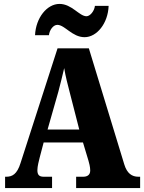

<svg xmlns="http://www.w3.org/2000/svg" viewBox="-20 -961 736 981"><path d="M412 -771C475 -771 532 -842 535 -931H465C462 -904 440 -878 422 -878C385 -878 347 -941 284 -941C220 -941 163 -870 159 -781H230C233 -808 252 -834 273 -834C311 -834 349 -771 412 -771ZM6 0H246V-58H203C178 -58 171 -70 171 -92C171 -111 179 -141 183 -157L203 -233H404L432 -140C435 -130 441 -108 441 -90C441 -65 423 -58 405 -58H369V0H696V-58H687C654 -58 629 -75 615 -121L434 -714H274L85 -128C67 -70 42 -58 12 -58H6ZM223 -299 278 -492C288 -529 298 -571 308 -613C315 -570 326 -529 336 -490L385 -299Z"/></svg>

Font: Noto Serif Armenian Condensed Black
Style: Regular
Weight: 900
Width: 3
Designer: Monotype Design Team
Foundry: Monotype Imaging Inc.
Version: Version 2.008